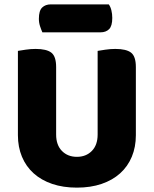

<svg xmlns="http://www.w3.org/2000/svg" viewBox="-20 -841 704 879"><path d="M332 18Q269 18 219 1Q169 -16 134 -47.5Q99 -79 80.5 -123.5Q62 -168 62 -222V-608Q74 -610 97 -613.5Q120 -617 143 -617Q193 -617 215 -600Q237 -583 237 -534V-225Q237 -177 263.5 -150Q290 -123 332 -123Q374 -123 400.5 -150Q427 -177 427 -225V-608Q439 -610 462 -613.5Q485 -617 508 -617Q558 -617 580 -600Q602 -583 602 -534V-222Q602 -168 583.5 -123.5Q565 -79 530 -47.5Q495 -16 445 1Q395 18 332 18ZM174 -693Q169 -704 163.5 -720.5Q158 -737 158 -755Q158 -792 173 -806.5Q188 -821 213 -821H478Q486 -810 490 -793.5Q494 -777 494 -759Q494 -722 479.5 -707.5Q465 -693 440 -693Z"/></svg>

Font: Baloo Bhaina 2 ExtraBold
Style: Regular
Weight: 800
Designer: Yesha Goshar, Manish Minz, Shuchita Grover and Ek Type
Foundry: Ek Type
Version: Version 1.640;hotconv 1.0.111;makeotfexe 2.5.65597; ttfautoh